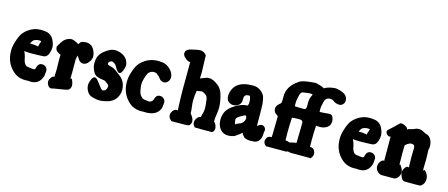

<svg xmlns="http://www.w3.org/2000/svg" viewBox="-47 -1291 4328 1855"><g transform="rotate(15 2116.5 -363.5)"><path d="M174.8 -369.1Q174.8 -369.1 180.7 -369.1Q213.9 -369.1 260.7 -361.3Q260.7 -362.3 260.3 -364.3Q259.8 -366.2 259.8 -367.2Q259.8 -377 267.6 -395.5Q275.4 -414.1 275.4 -415V-416Q268.6 -420.9 253.9 -420.9Q222.7 -420.9 197.3 -404.3Q192.4 -400.4 174.8 -369.1ZM140.6 -286.1Q140.6 -285.2 145 -275.4Q149.4 -265.6 154.8 -250.5Q160.2 -235.4 162.1 -224.6Q169.9 -171.9 193.4 -152.3Q201.2 -144.5 240.2 -140.6Q248 -139.6 258.8 -138.7Q269.5 -137.7 272.5 -137.7Q277.3 -137.7 280.3 -138.2Q283.2 -138.7 285.6 -142.1Q288.1 -145.5 289.1 -147.9Q290 -150.4 292.5 -158.7Q294.9 -167 296.9 -172.9Q308.6 -205.1 341.8 -205.1Q362.3 -205.1 378.9 -190.9Q395.5 -176.8 395.5 -155.3V-152.3Q393.6 -114.3 390.1 -101.1Q386.7 -87.9 376 -67.4Q344.7 -13.7 279.3 -13.7Q270.5 -13.7 259.3 -14.6Q248 -15.6 247.1 -15.6Q246.1 -15.6 238.3 -15.1Q230.5 -14.6 222.7 -14.6Q147.5 -14.6 95.7 -63.5Q16.6 -137.7 16.6 -252.9Q16.6 -293.9 29.3 -337.9Q43.9 -387.7 61.5 -419.4Q79.1 -451.2 114.3 -478.5Q172.9 -523.4 243.2 -523.4Q260.7 -523.4 270.5 -522.5Q293.9 -520.5 309.1 -516.6Q324.2 -512.7 342.8 -499.5Q361.3 -486.3 372.1 -464.8Q394.5 -419.9 394.5 -385.7Q394.5 -358.4 382.8 -327.1Q367.2 -285.2 334 -283.2L314.5 -282.2Q293.9 -281.2 264.2 -280.3Q234.4 -279.3 210 -279.3Q148.4 -279.3 140.6 -286.1Z M648.4 -145.5Q655.3 -145.5 664.1 -121.6Q672.9 -97.7 672.9 -83Q672.9 -56.6 657.2 -40Q650.4 -32.2 625 -26.9Q599.6 -21.5 556.2 -15.1Q512.7 -8.8 488.3 -2.9Q487.3 -2.9 485.4 -2.4Q483.4 -2 482.4 -2Q465.8 -2 452.6 -20.5Q439.5 -39.1 439.5 -59.6Q439.5 -73.2 444.3 -82Q462.9 -119.1 481.4 -119.1Q485.4 -119.1 486.3 -116.2Q489.3 -164.1 489.3 -193.4Q489.3 -208 488.3 -238.3Q487.3 -268.6 487.3 -288.1Q487.3 -321.3 488.3 -341.8Q472.7 -343.8 452.6 -359.9Q432.6 -376 432.6 -402.3Q432.6 -410.2 436.5 -415Q439.5 -419.9 446.3 -430.7Q453.1 -441.4 455.1 -445.3Q457 -449.2 462.9 -457.5Q468.8 -465.8 471.2 -469.2Q473.6 -472.7 479 -478.5Q484.4 -484.4 488.8 -487.3Q493.2 -490.2 499 -494.6Q504.9 -499 511.2 -502Q517.6 -504.9 525.4 -507.8Q537.1 -512.7 552.7 -512.7Q572.3 -512.7 601.6 -498Q605.5 -496.1 613.8 -490.7Q622.1 -485.4 628.9 -482.4Q628.9 -483.4 633.3 -491.2Q637.7 -499 642.1 -504.4Q646.5 -509.8 660.2 -514.6Q673.8 -519.5 693.4 -519.5H707Q773.4 -514.6 794.9 -428.7Q797.9 -417 797.9 -406.2Q797.9 -378.9 780.3 -353.5Q753.9 -313.5 719.7 -313.5Q713.9 -313.5 710.9 -314.5Q698.2 -317.4 689.5 -323.7Q680.7 -330.1 676.3 -336.4Q671.9 -342.8 664.1 -355Q656.2 -367.2 649.4 -375Q648.4 -371.1 646.5 -361.3Q644.5 -351.6 643.1 -344.2Q641.6 -336.9 641.6 -335V-205.1Q641.6 -165 640.6 -137.7Q645.5 -145.5 648.4 -145.5Z M820.3 -127Q820.3 -150.4 834 -182.6Q847.7 -214.8 866.2 -214.8Q881.8 -214.8 901.9 -189.5Q921.9 -164.1 940.4 -138.7Q959 -113.3 970.7 -113.3H971.7Q989.3 -114.3 1000 -127.9Q1010.7 -141.6 1011.7 -162.1V-164.1Q1011.7 -172.9 1004.9 -179.7Q998 -186.5 975.6 -203.1Q966.8 -210.9 940.9 -212.9Q915 -214.8 888.7 -225.1Q862.3 -235.4 847.7 -262.7Q825.2 -303.7 825.2 -344.7Q825.2 -347.7 825.7 -354Q826.2 -360.4 826.2 -364.3Q828.1 -411.1 853.5 -442.9Q878.9 -474.6 922.9 -500Q953.1 -519.5 989.3 -519.5Q1003.9 -519.5 1025.4 -514.6Q1097.7 -496.1 1119.1 -438.5Q1127 -418 1127 -404.3Q1127 -384.8 1113.3 -350.6Q1099.6 -316.4 1083 -316.4Q1066.4 -316.4 1044.9 -351.6L1022.5 -387.7Q993.2 -407.2 987.3 -407.2Q984.4 -407.2 982.4 -406.2Q953.1 -397.5 953.1 -377.9Q953.1 -377 953.6 -375.5Q954.1 -374 954.1 -373Q956.1 -364.3 967.3 -361.3Q978.5 -358.4 1000 -352.5Q1021.5 -346.7 1040 -332Q1047.9 -325.2 1067.9 -311Q1087.9 -296.9 1098.6 -287.6Q1109.4 -278.3 1123 -260.3Q1136.7 -242.2 1143.6 -220.7Q1152.3 -192.4 1152.3 -166Q1152.3 -118.2 1124 -77.1Q1110.4 -57.6 1089.4 -44.4Q1068.4 -31.2 1054.7 -26.9Q1041 -22.5 1013.7 -16.6Q988.3 -10.7 967.8 -10.7Q943.4 -10.7 918.9 -16.6Q918 -16.6 912.1 -18.1Q906.2 -19.5 904.3 -20Q902.3 -20.5 896.5 -22Q890.6 -23.4 888.2 -24.4Q885.7 -25.4 880.4 -27.3Q875 -29.3 872.1 -31.2Q869.1 -33.2 864.3 -36.1Q859.4 -39.1 856.4 -42Q853.5 -44.9 849.6 -48.8Q845.7 -52.7 842.8 -57.6Q820.3 -91.8 820.3 -127Z M1523.4 -340.8H1519.5Q1506.8 -340.8 1495.6 -346.7Q1484.4 -352.5 1478.5 -359.4Q1472.7 -366.2 1467.8 -373Q1462.9 -379.9 1461.9 -380.9Q1452.1 -387.7 1444.3 -395Q1436.5 -402.3 1433.1 -405.3Q1429.7 -408.2 1422.9 -410.2Q1416 -412.1 1403.3 -412.1Q1383.8 -412.1 1365.2 -399.4Q1354.5 -392.6 1349.6 -385.3Q1344.7 -377.9 1336.9 -357.4Q1316.4 -301.8 1316.4 -267.6Q1316.4 -247.1 1320.3 -224.6Q1325.2 -193.4 1332 -176.8Q1338.9 -160.2 1356.4 -143.6Q1358.4 -141.6 1360.8 -139.6Q1363.3 -137.7 1365.2 -136.7Q1367.2 -135.7 1370.1 -134.8Q1373 -133.8 1375 -132.8Q1377 -131.8 1381.3 -131.3Q1385.7 -130.9 1387.7 -130.4Q1389.6 -129.9 1395.5 -128.9Q1401.4 -127.9 1404.3 -127.9Q1421.9 -125 1430.7 -125Q1439.5 -125 1449.2 -130.9Q1452.1 -132.8 1454.1 -133.8Q1456.1 -134.8 1458 -136.7Q1460 -138.7 1461.4 -139.6Q1462.9 -140.6 1464.4 -143.6Q1465.8 -146.5 1466.8 -147.5Q1467.8 -148.4 1469.2 -152.3Q1470.7 -156.2 1471.2 -157.7Q1471.7 -159.2 1473.6 -164.6Q1475.6 -169.9 1476.6 -172.9Q1487.3 -205.1 1520.5 -205.1Q1542 -205.1 1558.6 -190.4Q1575.2 -175.8 1575.2 -154.3V-151.4Q1573.2 -113.3 1569.3 -98.1Q1565.4 -83 1552.7 -65.4Q1515.6 -14.6 1425.8 -14.6Q1420.9 -14.6 1416 -15.1Q1411.1 -15.6 1408.2 -15.6H1405.3Q1404.3 -15.6 1396 -15.1Q1387.7 -14.6 1380.9 -14.6Q1305.7 -14.6 1253.9 -63.5Q1174.8 -138.7 1174.8 -252.9Q1174.8 -293.9 1187.5 -337.9Q1202.1 -387.7 1219.7 -419.4Q1237.3 -451.2 1272.5 -478.5Q1335 -526.4 1416 -526.4H1427.7Q1452.1 -525.4 1466.3 -522.9Q1480.5 -520.5 1500.5 -510.7Q1520.5 -501 1539.1 -482.4Q1576.2 -445.3 1576.2 -405.3Q1576.2 -378.9 1561 -360.8Q1545.9 -342.8 1523.4 -340.8Z M1901.4 -43Q1901.4 -64.5 1917 -86.4Q1932.6 -108.4 1949.2 -108.4Q1952.1 -108.4 1953.1 -107.4Q1956.1 -126 1960.9 -141.6Q1965.8 -157.2 1968.3 -169.4Q1970.7 -181.6 1970.7 -202.1Q1970.7 -232.4 1961.9 -293Q1959 -311.5 1948.7 -323.2Q1938.5 -335 1914.1 -346.7Q1905.3 -351.6 1897.5 -351.6Q1889.6 -351.6 1875 -347.7Q1862.3 -343.8 1852.5 -344.7Q1849.6 -344.7 1849.6 -342.8Q1839.8 -290 1839.8 -245.1Q1839.8 -215.8 1844.7 -180.7Q1849.6 -145.5 1849.6 -123V-118.2Q1884.8 -76.2 1884.8 -45.9Q1884.8 -23.4 1869.1 -6.8L1868.2 -5.9Q1862.3 0 1838.4 1.5Q1814.5 2.9 1695.3 2.9Q1685.5 2.9 1671.9 -14.2Q1658.2 -31.2 1658.2 -52.7Q1658.2 -67.4 1665 -80.1Q1683.6 -115.2 1710.9 -115.2Q1717.8 -115.2 1721.7 -111.3Q1715.8 -252.9 1715.8 -320.3Q1715.8 -339.8 1716.3 -423.8Q1716.8 -507.8 1716.8 -596.7Q1715.8 -595.7 1711.9 -595.7Q1692.4 -595.7 1669.9 -615.2Q1669.9 -616.2 1664.1 -620.6Q1658.2 -625 1653.3 -630.4Q1648.4 -635.7 1644 -644.5Q1639.6 -653.3 1639.6 -662.1Q1639.6 -676.8 1645.5 -687Q1651.4 -697.3 1662.1 -703.1Q1672.9 -709 1681.2 -711.9Q1689.5 -714.8 1701.7 -717.3Q1713.9 -719.7 1714.8 -719.7Q1715.8 -719.7 1740.7 -725.6Q1765.6 -731.4 1779.3 -731.4Q1814.5 -731.4 1838.9 -706.1Q1845.7 -699.2 1845.7 -690.4Q1850.6 -576.2 1850.6 -531.2Q1850.6 -508.8 1849.6 -489.3Q1848.6 -469.7 1848.6 -466.8Q1858.4 -470.7 1877 -478.5Q1895.5 -486.3 1908.7 -490.2Q1921.9 -494.1 1935.5 -494.1Q1974.6 -494.1 2029.3 -451.2Q2061.5 -425.8 2077.1 -378.9Q2100.6 -304.7 2100.6 -241.2Q2100.6 -211.9 2094.2 -172.4Q2087.9 -132.8 2087.9 -105.5V-98.6L2088.9 -99.6Q2091.8 -99.6 2098.6 -90.8Q2105.5 -82 2111.3 -66.4Q2117.2 -50.8 2117.2 -37.1Q2117.2 -21.5 2108.9 -8.8Q2100.6 3.9 2085.9 3.9Q2072.3 2.9 2059.6 2.9Q2057.6 2.9 2043.5 3.4Q2029.3 3.9 2011.7 3.9Q1966.8 3.9 1924.8 2.9Q1921.9 2.9 1921.4 2.4Q1920.9 2 1920.4 0Q1919.9 -2 1918 -3.9Q1901.4 -20.5 1901.4 -43Z M2346.7 -332H2353.5Q2370.1 -332 2370.1 -371.1Q2370.1 -389.6 2365.7 -408.7Q2361.3 -427.7 2357.4 -430.7Q2338.9 -430.7 2327.6 -428.2Q2316.4 -425.8 2311 -417Q2305.7 -408.2 2304.2 -404.3Q2302.7 -400.4 2302.2 -383.8Q2301.8 -367.2 2301.8 -363.3Q2298.8 -335 2276.4 -318.4Q2253.9 -301.8 2225.6 -301.8Q2199.2 -301.8 2177.2 -319.3Q2155.3 -336.9 2155.3 -377Q2155.3 -407.2 2169.4 -439Q2183.6 -470.7 2206.1 -490.2Q2258.8 -534.2 2359.4 -534.2Q2406.2 -534.2 2435.5 -512.7Q2458 -497.1 2471.2 -478.5Q2484.4 -460 2489.7 -431.2Q2495.1 -402.3 2496.6 -382.3Q2498 -362.3 2498 -318.4Q2498 -274.4 2499 -251V-194.3Q2499 -175.8 2500 -165Q2522.5 -187.5 2543.9 -187.5Q2559.6 -187.5 2571.8 -175.8Q2584 -164.1 2584 -145.5Q2584 -138.7 2582 -128.9L2580.1 -120.1Q2580.1 -117.2 2579.6 -108.4Q2579.1 -99.6 2578.6 -95.2Q2578.1 -90.8 2577.1 -82.5Q2576.2 -74.2 2574.2 -68.8Q2572.3 -63.5 2568.8 -56.2Q2565.4 -48.8 2560.5 -42.5Q2555.7 -36.1 2549.8 -30.3Q2542 -23.4 2532.7 -19Q2523.4 -14.6 2518.1 -14.2Q2512.7 -13.7 2502.4 -13.2Q2492.2 -12.7 2491.2 -12.7Q2487.3 -12.7 2481.4 -12.2Q2475.6 -11.7 2473.6 -11.7Q2450.2 -11.7 2433.1 -17.1Q2416 -22.5 2410.2 -27.8Q2404.3 -33.2 2397.9 -42Q2391.6 -50.8 2390.6 -51.8L2381.8 -67.4Q2380.9 -67.4 2377 -63Q2373 -58.6 2363.3 -50.3Q2353.5 -42 2341.8 -35.2L2334 -29.3Q2326.2 -22.5 2317.9 -18.1Q2309.6 -13.7 2291.5 -9.3Q2273.4 -4.9 2252 -4.9Q2202.1 -4.9 2172.4 -41.5Q2142.6 -78.1 2142.6 -135.7Q2142.6 -169.9 2155.3 -203.1Q2175.8 -254.9 2241.2 -293.5Q2306.6 -332 2346.7 -332ZM2359.4 -164.1Q2379.9 -188.5 2379.9 -209Q2379.9 -213.9 2378.9 -218.3Q2377.9 -222.7 2376.5 -225.6Q2375 -228.5 2373.5 -231Q2372.1 -233.4 2371.1 -234.4L2370.1 -236.3Q2356.4 -236.3 2322.3 -214.8L2318.4 -212.9Q2314.5 -210 2308.6 -206.1Q2302.7 -202.1 2296.4 -197.3Q2290 -192.4 2286.1 -187Q2282.2 -181.6 2282.2 -176.8V-175.8Q2284.2 -127.9 2294.9 -127.9Q2295.9 -127.9 2299.8 -129.9Q2302.7 -131.8 2301.8 -132.8Q2300.8 -132.8 2301.3 -133.8Q2301.8 -134.8 2304.7 -136.2Q2307.6 -137.7 2313.5 -139.6Q2319.3 -141.6 2329.6 -146Q2339.8 -150.4 2342.8 -151.4Q2345.7 -152.3 2350.6 -155.8Q2355.5 -159.2 2359.4 -164.1Z M2915 -314.5Q2911.1 -323.2 2905.8 -328.1Q2900.4 -333 2894 -334Q2887.7 -335 2877 -335Q2874 -335 2867.2 -335Q2860.4 -335 2855.5 -335Q2835 -335 2805.7 -331.1Q2800.8 -267.6 2800.8 -179.7Q2800.8 -119.1 2801.8 -103.5H2805.7Q2821.3 -103.5 2842.8 -93.8Q2871.1 -101.6 2890.6 -104.5Q2910.2 -107.4 2911.1 -107.4Q2912.1 -139.6 2913.6 -223.6Q2915 -307.6 2915 -314.5ZM2941.4 -595.7Q2935.5 -601.6 2930.7 -601.6Q2914.1 -603.5 2909.2 -603.5Q2904.3 -603.5 2839.8 -593.8Q2824.2 -585 2818.4 -567.4L2811.5 -540Q2802.7 -504.9 2802.7 -474.6Q2802.7 -467.8 2803.2 -459Q2803.7 -450.2 2803.7 -445.3Q2840.8 -442.4 2885.7 -442.4Q2903.3 -442.4 2907.2 -444.3Q2911.1 -446.3 2916 -457Q2918.9 -475.6 2918.9 -479.5Q2918.9 -484.4 2918 -496.1V-508.8Q2918 -553.7 2935.5 -585.9ZM3088.9 -314.5Q3074.2 -314.5 3050.8 -316.4Q3045.9 -257.8 3045.9 -172.9Q3045.9 -118.2 3046.9 -103.5H3050.8Q3077.1 -103.5 3088.9 -86.9Q3102.5 -65.4 3102.5 -46.9Q3102.5 -28.3 3087.9 -8.8L3082 0H2882.8L2869.1 -2Q2857.4 -3.9 2851.6 -5.9H2850.6L2835 0H2634.8L2628.9 -4.9Q2608.4 -22.5 2608.4 -45.9Q2608.4 -60.5 2619.1 -79.1Q2624 -86.9 2630.9 -91.3Q2637.7 -95.7 2642.1 -96.7Q2646.5 -97.7 2654.8 -98.6Q2663.1 -99.6 2666 -100.6Q2667 -130.9 2668.5 -215.8Q2669.9 -300.8 2669.9 -308.6Q2667 -312.5 2661.1 -316.4Q2639.6 -330.1 2633.8 -339.8Q2624 -354.5 2624 -373Q2624 -390.6 2632.3 -403.3Q2640.6 -416 2653.8 -426.8Q2667 -437.5 2670.9 -443.4Q2673.8 -461.9 2673.8 -481.4V-508.8Q2673.8 -585.9 2729.5 -641.6Q2745.1 -658.2 2784.2 -685.5Q2812.5 -704.1 2905.3 -711.9Q2921.9 -714.8 2934.6 -714.8Q2950.2 -714.8 2960 -710.9Q2961.9 -710 2983.9 -704.1Q3005.9 -698.2 3010.7 -695.3Q3012.7 -694.3 3017.1 -691.9Q3021.5 -689.5 3025.4 -687.5L3029.3 -684.6Q3058.6 -704.1 3109.4 -711.9Q3124 -714.8 3138.7 -714.8Q3156.2 -714.8 3191.4 -704.1L3202.1 -700.2Q3264.6 -677.7 3264.6 -625Q3264.6 -600.6 3249 -585.4Q3233.4 -570.3 3212.9 -570.3Q3201.2 -570.3 3179.7 -576.2Q3169.9 -579.1 3154.8 -589.8Q3139.6 -600.6 3133.8 -601.6Q3124 -603.5 3113.3 -603.5Q3093.8 -603.5 3080.6 -592.8Q3067.4 -582 3063.5 -567.4L3056.6 -540Q3047.9 -510.7 3047.9 -484.4Q3047.9 -479.5 3048.3 -468.8Q3048.8 -458 3048.8 -454.1Q3060.5 -454.1 3081.1 -455.6Q3101.6 -457 3122.1 -459Q3142.6 -460.9 3146.5 -460.9H3148.4Q3170.9 -460.9 3180.7 -439.9Q3190.4 -418.9 3190.4 -396.5Q3190.4 -356.4 3160.2 -335.4Q3129.9 -314.5 3088.9 -314.5Z M3461.9 -369.1Q3461.9 -369.1 3467.8 -369.1Q3501 -369.1 3547.9 -361.3Q3547.9 -362.3 3547.4 -364.3Q3546.9 -366.2 3546.9 -367.2Q3546.9 -377 3554.7 -395.5Q3562.5 -414.1 3562.5 -415V-416Q3555.7 -420.9 3541 -420.9Q3509.8 -420.9 3484.4 -404.3Q3479.5 -400.4 3461.9 -369.1ZM3427.7 -286.1Q3427.7 -285.2 3432.1 -275.4Q3436.5 -265.6 3441.9 -250.5Q3447.3 -235.4 3449.2 -224.6Q3457 -171.9 3480.5 -152.3Q3488.3 -144.5 3527.3 -140.6Q3535.2 -139.6 3545.9 -138.7Q3556.6 -137.7 3559.6 -137.7Q3564.5 -137.7 3567.4 -138.2Q3570.3 -138.7 3572.8 -142.1Q3575.2 -145.5 3576.2 -147.9Q3577.1 -150.4 3579.6 -158.7Q3582 -167 3584 -172.9Q3595.7 -205.1 3628.9 -205.1Q3649.4 -205.1 3666 -190.9Q3682.6 -176.8 3682.6 -155.3V-152.3Q3680.7 -114.3 3677.2 -101.1Q3673.8 -87.9 3663.1 -67.4Q3631.8 -13.7 3566.4 -13.7Q3557.6 -13.7 3546.4 -14.6Q3535.2 -15.6 3534.2 -15.6Q3533.2 -15.6 3525.4 -15.1Q3517.6 -14.6 3509.8 -14.6Q3434.6 -14.6 3382.8 -63.5Q3303.7 -137.7 3303.7 -252.9Q3303.7 -293.9 3316.4 -337.9Q3331.1 -387.7 3348.6 -419.4Q3366.2 -451.2 3401.4 -478.5Q3460 -523.4 3530.3 -523.4Q3547.9 -523.4 3557.6 -522.5Q3581.1 -520.5 3596.2 -516.6Q3611.3 -512.7 3629.9 -499.5Q3648.4 -486.3 3659.2 -464.8Q3681.6 -419.9 3681.6 -385.7Q3681.6 -358.4 3669.9 -327.1Q3654.3 -285.2 3621.1 -283.2L3601.6 -282.2Q3581.1 -281.2 3551.3 -280.3Q3521.5 -279.3 3497.1 -279.3Q3435.5 -279.3 3427.7 -286.1Z M3721.7 -92.8Q3721.7 -118.2 3737.8 -139.2Q3753.9 -160.2 3767.6 -160.2Q3771.5 -160.2 3774.4 -157.2Q3773.4 -224.6 3773.4 -404.3Q3770.5 -398.4 3762.7 -398.4Q3751 -398.4 3738.3 -409.7Q3725.6 -420.9 3723.6 -435.5V-441.4Q3723.6 -446.3 3725.6 -449.7Q3727.5 -453.1 3734.9 -460Q3742.2 -466.8 3751.5 -475.1Q3760.7 -483.4 3781.2 -502.4Q3801.8 -521.5 3825.2 -544.9Q3833 -551.8 3843.8 -551.8Q3867.2 -550.8 3896.5 -530.3Q3911.1 -518.6 3909.2 -503.9Q3909.2 -505.9 3910.2 -506.8Q3914.1 -512.7 3918.9 -515.1Q3923.8 -517.6 3940.4 -521Q3957 -524.4 3970.7 -529.3Q3973.6 -530.3 3980.5 -534.2Q3987.3 -538.1 3996.6 -540.5Q4005.9 -543 4017.6 -543H4020.5Q4035.2 -543 4046.9 -539.1Q4058.6 -535.2 4071.3 -527.8Q4084 -520.5 4087.9 -518.6Q4089.8 -517.6 4097.7 -515.6Q4105.5 -513.7 4111.8 -511.2Q4118.2 -508.8 4127 -502Q4135.7 -495.1 4142.6 -486.3Q4165 -452.1 4165 -408.2Q4165 -385.7 4159.2 -372.1Q4162.1 -322.3 4162.1 -270.5Q4162.1 -253.9 4161.1 -231.9Q4160.2 -210 4160.2 -193.4Q4160.2 -189.5 4160.6 -177.2Q4161.1 -165 4161.1 -157.2Q4164.1 -174.8 4170.9 -174.8Q4173.8 -174.8 4184.1 -166Q4194.3 -157.2 4204.6 -137.2Q4214.8 -117.2 4214.8 -94.7Q4214.8 -59.6 4197.3 -38.6Q4179.7 -17.6 4166 -17.6Q4143.6 -16.6 4116.2 -16.6Q4072.3 -16.6 4014.6 -17.6Q3994.1 -17.6 3980 -46.9Q3965.8 -76.2 3965.8 -96.7Q3965.8 -118.2 3980.5 -140.1Q3995.1 -162.1 4009.8 -162.1Q4015.6 -162.1 4020.5 -157.2Q4020.5 -183.6 4020 -206.1Q4019.5 -228.5 4019 -239.7Q4018.6 -251 4018.6 -256.8Q4018.6 -264.6 4019 -288.1Q4019.5 -311.5 4020.5 -357.4Q4017.6 -378.9 4006.8 -383.8Q4002 -385.7 3993.2 -386.7Q3991.2 -386.7 3988.8 -387.2Q3986.3 -387.7 3985.4 -387.7Q3970.7 -387.7 3950.2 -374.5Q3929.7 -361.3 3925.8 -351.6Q3924.8 -313.5 3924.8 -277.3Q3924.8 -268.6 3925.3 -236.8Q3925.8 -205.1 3925.8 -158.2Q3929.7 -170.9 3937.5 -160.2Q3938.5 -158.2 3941.4 -154.3Q3945.3 -148.4 3947.3 -145.5Q3964.8 -120.1 3964.8 -93.8Q3964.8 -80.1 3960.9 -69.3Q3949.2 -29.3 3915 -20.5Q3913.1 -19.5 3909.2 -19.5H3785.2Q3765.6 -19.5 3743.7 -40Q3721.7 -60.5 3721.7 -92.8Z"/></g></svg>

Font: Essays1743
Style: Bold
Weight: 700
Designer: Based on the typeface in a 1743 English translation of the essays of Montaigne.  PostScript/TrueType font designed by Jo
Version: Version 002.100